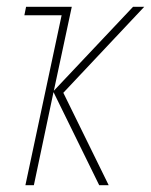

<svg xmlns="http://www.w3.org/2000/svg" viewBox="-20 -547 446 567"><path d="M55 0H80L138 -275L273 0H301L167 -273L406 -527H373L139 -279L192 -527H57L52 -502H162Z"/></svg>

Font: Noto Sans Condensed Thin
Style: Italic
Weight: 100
Width: 3
Italic angle: -12°
Designer: Monotype Design Team
Foundry: Monotype Imaging Inc.
Version: Version 2.013